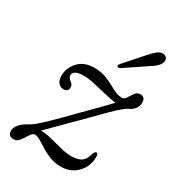

<svg xmlns="http://www.w3.org/2000/svg" viewBox="-167 -776 805 884"><g transform="rotate(30 235.0 -334.0)"><path d="M411 -111Q411 -61 377.2 -26Q343.5 9 291.5 9Q259.5 9 233 -1.2Q206.5 -11.5 184.8 -25.2Q163 -39 146 -49.2Q129 -59.5 115.5 -59.5Q106 -59.5 98.2 -49.2Q90.5 -39 82.5 -25.5Q74.5 -12 64.5 -1.8Q54.5 8.5 40 8.5Q10.5 8.5 10.5 -20.5Q10.5 -36.5 23.8 -53.2Q37 -70 67.5 -86.5Q79.5 -92.5 98.2 -108.2Q117 -124 148 -154Q179 -184 227 -233.5Q278 -285 312 -319.2Q346 -353.5 362.5 -372Q338.5 -374.5 303.5 -383Q268.5 -391.5 233.8 -399.2Q199 -407 175.5 -407Q119.5 -407 119.5 -376.5Q119.5 -365.5 135.5 -353.5Q149 -343.5 149 -330Q149 -306 124 -306Q106.5 -306 95.8 -319Q85 -332 85 -356Q85 -398 115.2 -430.5Q145.5 -463 198 -463Q240 -463 271.2 -448.8Q302.5 -434.5 327.5 -420.5Q352.5 -406.5 376 -406.5Q389 -406.5 397.5 -420.5Q406 -434.5 416 -448.8Q426 -463 443.5 -463Q469.5 -463 469.5 -433.5Q469.5 -396.5 429 -378Q420 -374 402.2 -359.2Q384.5 -344.5 352.5 -313Q320.5 -281.5 267.5 -227Q214 -173.5 182.2 -142Q150.5 -110.5 130 -89.5Q160 -88.5 191.2 -80.5Q222.5 -72.5 252.2 -64.8Q282 -57 308 -57Q342 -57 361 -69.2Q380 -81.5 388.5 -115.5Q394 -130 401.5 -130Q411 -130 411 -111ZM375 -631Q394.5 -653.5 410.2 -666.2Q426 -679 442.5 -677Q457 -675 461.8 -664.5Q466.5 -654 461.5 -641.5Q456 -628 442.8 -616.8Q429.5 -605.5 410 -593.5L303 -521.5Q291.5 -516 287 -521.5Q284 -524.5 286.2 -528.8Q288.5 -533 292 -537Z"/></g></svg>

Font: Fraunces 9pt Light
Style: Italic
Weight: 300
Italic angle: -16°
Version: Version 1.000;[0bf87f6ff]